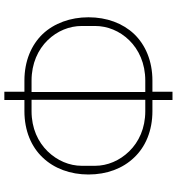

<svg xmlns="http://www.w3.org/2000/svg" viewBox="14 -778 794 861"><g transform="rotate(-90 410.5 -348.0)"><path d="M392 -61H342C254 -61 182 -92 134 -143C85 -194 58 -265 58 -348C58 -429 85 -502 134 -553C182 -604 254 -635 342 -635H392V-725H429V-635H479C567 -635 639 -604 688 -553C736 -502 763 -429 763 -348C763 -265 736 -194 688 -143C639 -92 567 -61 479 -61H429V29H392ZM393 -93V-603H342C265 -603 204 -574 162 -531C120 -488 97 -433 97 -378V-318C97 -263 120 -208 162 -165C204 -122 265 -93 342 -93ZM479 -93C556 -93 618 -122 660 -165C702 -208 724 -263 724 -318V-378C724 -433 702 -488 660 -531C618 -574 556 -603 479 -603H428V-93Z"/></g></svg>

Font: Plexus Sans ExtraLight
Style: Regular
Weight: 250
Version: Version 2.001;PS 002.001;hotconv 1.0.70;makeotf.lib2.5.58329